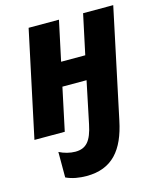

<svg xmlns="http://www.w3.org/2000/svg" viewBox="-117 -633 801 960"><g transform="rotate(-15 283.5 -153.5)"><path d="M212 242C345 242 411 161 441 17L561 -549H405L361 -343H236L280 -549H123L6 0H163L210 -221H335L290 -5C273 77 246 110 189 110C162 110 131 102 106 89V221C137 236 176 242 212 242Z"/></g></svg>

Font: Noto Sans SemiCondensed ExtraBold
Style: Italic
Weight: 800
Width: 4
Italic angle: -12°
Designer: Monotype Design Team
Foundry: Monotype Imaging Inc.
Version: Version 2.013